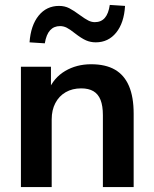

<svg xmlns="http://www.w3.org/2000/svg" viewBox="-20 -760 625 780"><path d="M65 0V-489H187V-391H176Q198 -444 244.5 -471.5Q291 -499 350 -499Q409 -499 447 -477Q485 -455 504 -410.5Q523 -366 523 -298V0H398V-292Q398 -330 388.5 -354Q379 -378 359.5 -389.5Q340 -401 310 -401Q274 -401 247 -385.5Q220 -370 205 -341.5Q190 -313 190 -275V0ZM162 -584 100 -588Q105 -657 137 -696.5Q169 -736 220 -736Q243 -736 261.5 -726.5Q280 -717 304 -699Q326 -683 339 -676.5Q352 -670 365 -670Q391 -670 406 -687.5Q421 -705 426 -740L488 -736Q484 -667 452 -627.5Q420 -588 369 -588Q348 -588 329.5 -596Q311 -604 284 -625Q264 -641 251 -647.5Q238 -654 224 -654Q199 -654 183.5 -637Q168 -620 162 -584Z"/></svg>

Font: Nunito Sans 12pt ExtraLight
Style: Bold
Weight: 700
Version: Version 3.101;gftools[0.9.27]